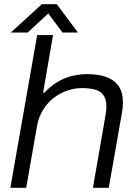

<svg xmlns="http://www.w3.org/2000/svg" viewBox="-20 -889 650 909"><path d="M29 0 156 -723H231L184 -450H190Q221 -483 254.5 -502.5Q288 -522 323.5 -530Q359 -538 393 -538Q446 -538 483.5 -524.5Q521 -511 541.5 -481.5Q562 -452 562 -403Q562 -391 560.5 -376.5Q559 -362 556 -347L495 0H420L479 -340Q481 -352 482.5 -363Q484 -374 484 -383Q484 -420 469 -439.5Q454 -459 427.5 -465.5Q401 -472 368 -472Q334 -472 299.5 -460.5Q265 -449 235.5 -426.5Q206 -404 185 -371Q164 -338 156 -296L104 0ZM31 -735 178 -869H249L349 -735H276L193 -846H231L111 -735Z"/></svg>

Font: Archivo SemiExpanded Light
Style: Italic
Weight: 300
Width: 6
Italic angle: -10°
Designer: Hector Gatti
Foundry: Omnibus-Type
Version: Version 2.001